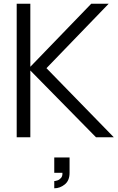

<svg xmlns="http://www.w3.org/2000/svg" viewBox="-20 -740 634 1035"><path d="M272.5 275V236Q278.5 236 289.5 232.5Q300.5 229 309 219.2Q317.5 209.5 316.5 191.5H272.5V109H355V191.5Q355 233.5 329.2 254.2Q303.5 275 272.5 275ZM70 0V-720H143.5V-380L472 -720H566L230.5 -372.5L593.5 0H497.5L143.5 -360V0Z"/></svg>

Font: Manrope ExtraLight
Style: Regular
Weight: 400
Version: Version 4.504